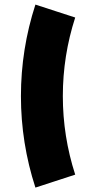

<svg xmlns="http://www.w3.org/2000/svg" viewBox="-20 -767 419 855"><path d="M314.9 -689Q259.8 -518.6 259.8 -339.1Q259.8 -159.7 314.9 10.7Q285.2 20.5 226.1 39.6Q167 58.6 137.7 68.4Q73.2 -129.9 73.2 -338.9Q73.2 -547.9 137.7 -746.6Q167 -736.8 226.1 -717.8Q285.2 -698.7 314.9 -689Z"/></svg>

Font: Wadik
Style: Bold
Weight: 700
Designer: Sasha Pavljenko
Version: Version 1.001;Fontself Maker 3.5.4